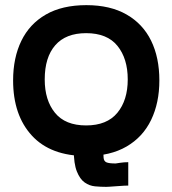

<svg xmlns="http://www.w3.org/2000/svg" viewBox="-20 -593 670 747"><path d="M316 14Q177 14 104 -65.5Q31 -145 31 -280Q31 -368 63 -434Q95 -500 158.5 -536.5Q222 -573 316 -573Q409 -573 472.5 -536.5Q536 -500 568 -434.5Q600 -369 600 -280Q600 -193 568 -126.5Q536 -60 472.5 -23Q409 14 316 14ZM393 134Q372 134 350 132Q328 130 309.5 117Q291 104 279 74Q267 44 267 -10V-59H382V-19Q382 7 383 20.5Q384 34 394 38.5Q404 43 430 43Q430 43 446.5 40.5Q463 38 479 38V129Q476 129 462.5 129.5Q449 130 433 131.5Q417 133 405 133.5Q393 134 393 134ZM315 -105Q396 -105 436.5 -154Q477 -203 477 -284Q477 -365 437 -414.5Q397 -464 315 -464Q236 -464 195 -417Q154 -370 154 -284Q154 -203 194 -154Q234 -105 315 -105Z"/></svg>

Font: Darker Grotesque ExtraBold
Style: Regular
Weight: 800
Designer: Gabriel Lam
Foundry: TypeRant
Version: Version 1.000;gftools[0.9.28]